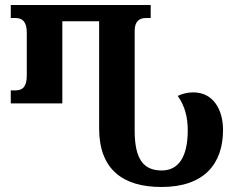

<svg xmlns="http://www.w3.org/2000/svg" viewBox="-20 -734 942 767"><path d="M625 13C795 13 871 -79 871 -215C871 -293 834 -365 752 -365C730 -365 709 -360 690 -351C719 -310 730 -265 730 -213C730 -110 695 -53 626 -53C554 -53 518 -97 518 -212V-611C518 -650 538 -662 563 -662H582V-714H23V-662H42C69 -662 87 -648 87 -603V-432C87 -386 69 -373 42 -373H23V-321H229V-649H376V-221C376 -58 470 13 625 13Z"/></svg>

Font: Noto Serif Georgian Condensed Bold
Style: Regular
Weight: 700
Width: 3
Designer: Monotype Design Team, Akaki Razmadze
Foundry: Google LLC
Version: Version 2.003